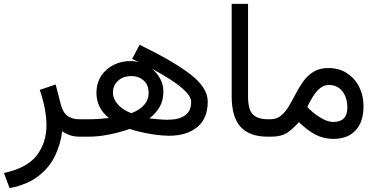

<svg xmlns="http://www.w3.org/2000/svg" viewBox="-26 -697 1922 979"><path d="M382.8 0Q349.1 0 326.4 -9Q303.7 -18.1 291 -28.3Q283.7 35.6 255.6 95.5Q227.5 155.3 171.4 199.7Q115.2 244.1 22.9 262.2L-5.9 185.1Q113.3 159.2 162.1 94.5Q210.9 29.8 210.9 -58.6Q210.9 -100.1 201.9 -145.8Q192.9 -191.4 176.8 -238.8L257.8 -266.1L284.2 -164.1Q294.9 -123 318.4 -106Q341.8 -88.9 377.4 -88.9H395.5V0Z M647.5 -396.5 686 -468.8Q861.3 -383.3 947.3 -316.2Q1033.2 -249 1033.2 -179.2Q1033.2 -92.8 979.7 -48.8Q926.3 -4.9 836.4 -4.9Q802.7 -4.9 764.6 -10.3Q726.6 -15.6 692.4 -23.7Q658.2 -31.7 634.8 -39.6Q592.3 -23.9 535.2 -12Q478 0 424.8 0H377.4V-88.9H418.5Q450.7 -88.9 475.3 -90.3Q500 -91.8 529.3 -95.2Q495.6 -122.6 480.7 -155Q465.8 -187.5 465.8 -222.2Q465.8 -272.9 489.7 -309.6Q513.7 -346.2 553.2 -366Q592.8 -385.7 639.6 -385.7Q660.6 -385.7 681.6 -380.4Q665 -388.2 647.5 -396.5ZM735.8 -93.3Q757.3 -90.8 782.7 -88.6Q808.1 -86.4 827.6 -86.4Q886.7 -86.4 917.7 -108.6Q948.7 -130.9 948.7 -177.7Q948.7 -201.7 921.4 -229.7Q894 -257.8 848.4 -287.8Q802.7 -317.9 747.6 -347.2Q774.4 -325.7 790.8 -295.4Q807.1 -265.1 807.1 -231.4Q807.1 -185.5 788.8 -153.1Q770.5 -120.6 735.8 -93.3ZM549.8 -223.1Q549.8 -194.3 574 -165.8Q598.1 -137.2 644 -119.6Q731.9 -155.3 731.9 -222.2Q731.9 -264.6 706.3 -286.9Q680.7 -309.1 644.5 -309.1Q602.5 -309.1 576.2 -285.6Q549.8 -262.2 549.8 -223.1Z M1155.3 -677.2H1238.8V-205.6Q1238.8 -136.7 1263.9 -112.8Q1289.1 -88.9 1340.3 -88.9H1352.1V0H1340.3Q1247.1 0 1201.2 -49.6Q1155.3 -99.1 1155.3 -206.1Z M1673.8 11.2Q1625 11.2 1583.7 -10Q1542.5 -31.2 1498 -74.2Q1466.3 -38.6 1437 -19.3Q1407.7 0 1354.5 0H1334V-88.9H1352.1Q1384.8 -88.9 1407.2 -107.7Q1429.7 -126.5 1447.3 -156.2Q1464.8 -186 1482.2 -219.5Q1499.5 -252.9 1521 -282.7Q1542.5 -312.5 1573 -331.3Q1603.5 -350.1 1648.4 -350.1Q1702.6 -350.1 1742.9 -324Q1783.2 -297.9 1805.4 -253.9Q1827.6 -210 1827.6 -155.8Q1827.6 -76.2 1787.4 -32.5Q1747.1 11.2 1673.8 11.2ZM1650.4 -263.7Q1626 -263.7 1606 -247.3Q1585.9 -231 1569.8 -205.1Q1553.7 -179.2 1541 -151.4Q1570.3 -120.6 1601.6 -101.1Q1641.6 -75.2 1672.9 -75.2Q1745.1 -75.2 1745.1 -147.9Q1745.1 -198.7 1720 -231.2Q1694.8 -263.7 1650.4 -263.7Z"/></svg>

Font: Vazirmatn RD
Style: Regular
Weight: 400
Designer: Saber Rastikerdar
Foundry: Saber Rastikerdar
Version: Version 32.102